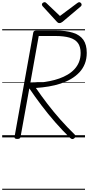

<svg xmlns="http://www.w3.org/2000/svg" viewBox="-20 -1256 813 1755"><path d="M138 14Q124 14 117.5 9.5Q111 5 113 -6L284 -958Q286 -968 293 -972.5Q300 -977 315 -977H485Q582 -977 646 -957Q710 -937 741.5 -892.5Q773 -848 773 -773Q773 -718 755.5 -673.5Q738 -629 705.5 -594.5Q673 -560 629.5 -534.5Q586 -509 534 -492Q482 -475 425 -465.5Q368 -456 308 -452Q358 -379 414 -306Q470 -233 532 -163Q594 -93 662 -27Q670 -20 670.5 -11.5Q671 -3 659 8Q648 17 639 15Q630 13 620 4Q549 -65 483.5 -140Q418 -215 359 -293Q300 -371 248 -448L168 -6Q166 5 159.5 9.5Q153 14 138 14ZM257 -497Q300 -497 345.5 -501.5Q391 -506 436 -515Q481 -524 522 -538.5Q563 -553 598.5 -574Q634 -595 660.5 -623.5Q687 -652 702 -689Q717 -726 717 -772Q717 -829 692 -863Q667 -897 615.5 -912Q564 -927 484 -927H334ZM704 -1236Q712 -1236 719 -1229Q726 -1222 726 -1214Q726 -1209 724.5 -1205.5Q723 -1202 719 -1198L552 -1057Q544 -1052 538 -1048.5Q532 -1045 523 -1045Q515 -1045 509.5 -1048.5Q504 -1052 499 -1058L369 -1200Q366 -1204 364.5 -1208Q363 -1212 363 -1215Q363 -1224 371.5 -1230Q380 -1236 387 -1236Q393 -1236 397 -1233.5Q401 -1231 405 -1227L528 -1110L685 -1227Q691 -1231 695 -1233.5Q699 -1236 704 -1236ZM0 469H757V479H0ZM0 -20H757V0H0ZM0 -505H757V-500H0ZM0 -989H757V-979H0Z"/></svg>

Font: Playwrite DE VA Guides
Style: Regular
Weight: 400
Designer: Veronika Burian, José Scaglione
Foundry: TypeTogether
Version: Version 1.003